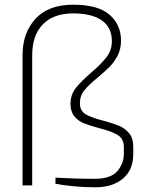

<svg xmlns="http://www.w3.org/2000/svg" viewBox="-20 -789 611 817"><path d="M216 -7V-33Q309 -28 381 -28Q452 -28 479.5 -61Q507 -94 507 -134V-163Q507 -199 480 -215Q453 -231 401 -244Q360 -255 336.5 -264.5Q313 -274 296.5 -294Q280 -314 280 -347Q280 -386 302.5 -414.5Q325 -443 368 -480Q411 -517 433.5 -546Q456 -575 456 -614Q456 -672 413.5 -702Q371 -732 291 -732Q208 -732 162.5 -685.5Q117 -639 117 -553V0H76V-555Q76 -649 131 -709Q186 -769 291 -769Q397 -769 446 -726.5Q495 -684 495 -616Q495 -582 481.5 -554.5Q468 -527 449 -507.5Q430 -488 398 -461Q359 -429 339.5 -405.5Q320 -382 320 -350Q320 -317 345 -302.5Q370 -288 421 -275Q462 -264 487 -253.5Q512 -243 529.5 -222Q547 -201 547 -165V-134Q547 -65 502.5 -28.5Q458 8 386 8Q339 8 292.5 3.5Q246 -1 216 -7Z"/></svg>

Font: Exo ExtraLight
Style: Regular
Weight: 275
Designer: Natanael Gama
Foundry: Natanael Gama
Version: Version 1.500; ttfautohint (v1.6)